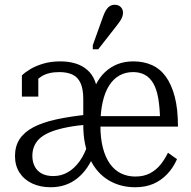

<svg xmlns="http://www.w3.org/2000/svg" viewBox="-20 -777 803 807"><path d="M355 -296 354 -254Q304 -250 265 -242.5Q226 -235 198 -224.5Q170 -214 152 -199.5Q134 -185 125 -165.5Q116 -146 116 -122Q116 -96 126.5 -76.5Q137 -57 156.5 -47Q176 -37 204 -37Q238 -37 266 -53.5Q294 -70 315.5 -100.5Q337 -131 350 -173L377 -134Q365 -100 347 -73.5Q329 -47 305.5 -28Q282 -9 254 0.5Q226 10 193 10Q149 10 115 -6Q81 -22 62 -51.5Q43 -81 43 -121Q43 -162 62 -191.5Q81 -221 119 -241.5Q157 -262 216 -275Q275 -288 355 -296ZM233 -519Q268 -519 296.5 -510.5Q325 -502 346.5 -483.5Q368 -465 379.5 -435.5Q391 -406 391 -363L330 -273V-361Q330 -403 318.5 -428Q307 -453 284.5 -463.5Q262 -474 229 -474Q182 -474 153 -455Q124 -436 107 -409Q105 -418 107 -427Q109 -436 114 -443.5Q119 -451 125.5 -456Q132 -461 141 -464V-371H72V-460Q85 -473 107.5 -486.5Q130 -500 162 -509.5Q194 -519 233 -519ZM549 -35Q585 -35 611 -49Q637 -63 655 -85.5Q673 -108 686 -135L724 -108Q708 -72 683 -45.5Q658 -19 625 -4.5Q592 10 548 10Q485 10 435.5 -20Q386 -50 358 -109Q330 -168 330 -252Q330 -268 332 -282Q334 -296 338.5 -308Q343 -320 347.5 -329Q352 -338 358 -344Q366 -387 382 -419.5Q398 -452 421.5 -474Q445 -496 474.5 -507.5Q504 -519 540 -519Q584 -519 618.5 -503.5Q653 -488 677 -455Q701 -422 714.5 -370.5Q728 -319 728 -245H378V-289H675L653 -268Q652 -325 645 -364.5Q638 -404 623.5 -428Q609 -452 588 -463Q567 -474 539 -474Q508 -474 482.5 -460Q457 -446 439 -418Q421 -390 411.5 -348Q402 -306 402 -250Q402 -196 412.5 -155.5Q423 -115 442.5 -88Q462 -61 489 -48Q516 -35 549 -35ZM413 -707Q419 -724 426 -735Q433 -746 442 -751.5Q451 -757 462 -757Q478 -757 487.5 -747.5Q497 -738 497 -723Q497 -715 494 -706.5Q491 -698 485 -689Q479 -680 472 -671L393 -570H370V-587Z"/></svg>

Font: Roboto Serif 28pt Condensed Light
Style: Regular
Weight: 300
Width: 3
Designer: Greg Gazdowicz
Foundry: Commercial Type
Version: Version 1.008